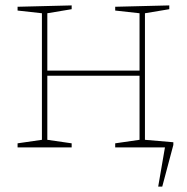

<svg xmlns="http://www.w3.org/2000/svg" viewBox="-20 -545 691 710"><path d="M516 -28 621 -19V-9L580 145H565L590 0H406V-15L496 -28V-265H155V-28L245 -15V0H45V-15L135 -28V-496L45 -506V-520L245 -525V-511L155 -496V-284H496V-496L406 -506V-520L606 -525V-511L516 -496Z"/></svg>

Font: Bitter Pro Thin
Style: Regular
Weight: 250
Designer: Sol Matas, and Bitter project Authors
Foundry: Sol Matas
Version: Version 1.010